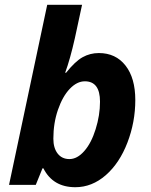

<svg xmlns="http://www.w3.org/2000/svg" viewBox="-20 -780 635 810"><path d="M337.9 -437C380.5 -437 401.9 -408.4 401.9 -351.1C401.9 -313 395.8 -274.3 383.5 -235.1C371.3 -195.9 355.3 -165 335.4 -142.6C315.6 -120.1 294.8 -108.9 272.9 -108.9C251.8 -108.9 235.2 -116.7 223.1 -132.3C211.1 -147.9 205.1 -168.8 205.1 -194.8C205.1 -238.8 211.6 -279.5 224.6 -317.1C237.6 -354.7 254.2 -384.1 274.4 -405.3C294.6 -426.4 315.8 -437 337.9 -437ZM397 -556.2C372.2 -556.2 349.4 -550.3 328.4 -538.6C307.4 -526.9 284.2 -505 258.8 -473.1H254.9C268.9 -511.2 282.6 -559.9 295.9 -619.1L326.2 -759.8H179.2L18.1 0H130.9L159.2 -69.8H163.1C189.8 -16.8 234.7 9.8 297.9 9.8C344.7 9.8 387.5 -7.2 426.3 -41C465 -74.9 495.4 -120.7 517.6 -178.5C539.7 -236.2 550.8 -296.1 550.8 -357.9C550.8 -419.8 537 -468.3 509.5 -503.4C482 -538.6 444.5 -556.2 397 -556.2Z"/></svg>

Font: OpenSans
Style: Bold Italic
Weight: 700
Italic angle: -12°
Foundry: Ascender Corporation
Version: Version 1.10; ttfautohint (v1.2) -l 8 -r 50 -G 200 -x 14 -D 